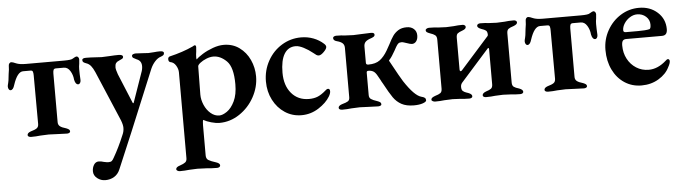

<svg xmlns="http://www.w3.org/2000/svg" viewBox="-46 -619 3879 1089"><g transform="rotate(-5 1894.0 -75.0)"><path d="M98 -9Q98 -21 117 -28Q142 -35 152.5 -42.5Q163 -50 163 -67L162 -343Q162 -356 159.5 -364Q157 -372 147 -372H104Q71 -372 47 -299Q39 -271 24 -271Q18 -271 14 -277.5Q10 -284 10 -293Q10 -299 14 -313Q18 -331 18 -337L21 -363Q26 -390 26 -410Q26 -418 30.5 -423.5Q35 -429 41 -429Q49 -429 69 -420Q88 -412 124 -412H340Q383 -412 391 -419Q397 -423 403.5 -426Q410 -429 414 -429Q418 -429 422.5 -424Q427 -419 427 -411Q427 -403 425 -387Q422 -372 422 -356Q422 -328 424 -296V-292Q424 -284 420 -277.5Q416 -271 409 -271Q394 -271 388 -299Q386 -326 372 -349Q358 -372 336 -372H291Q280 -372 277 -364.5Q274 -357 274 -343V-67Q274 -52 284.5 -43.5Q295 -35 320 -28Q330 -24 335 -20Q340 -16 340 -9Q340 -4 334.5 -1Q329 2 322 2Q301 2 267 0Q235 -2 218 -2Q202 -2 170 0Q146 3 117 3Q110 3 104 0Q98 -3 98 -9Z M449 228Q449 207 459 191Q469 175 487 175Q500 175 515 180Q533 184 541 184Q554 184 560 179.5Q566 175 573 162Q605 107 634 37Q643 18 643 -3Q643 -20 633 -46L512 -331Q502 -354 491 -367.5Q480 -381 464 -386Q453 -390 448.5 -394Q444 -398 444 -406Q444 -417 466 -417Q492 -417 520 -415Q542 -413 555 -413Q573 -413 601 -415Q629 -417 653 -417Q662 -417 669 -414Q676 -411 676 -404Q676 -397 669 -393Q662 -389 650 -384Q639 -380 633.5 -372Q628 -364 628 -348Q628 -336 638 -308L707 -141Q708 -137 711 -137Q713 -137 714 -141L771 -304Q779 -324 779 -342Q779 -373 752 -383Q739 -389 733 -393Q727 -397 727 -404Q727 -411 734 -414Q741 -417 749 -417Q764 -417 788 -415Q808 -413 821 -413Q833 -413 853 -415Q871 -417 886 -417Q909 -417 909 -406Q909 -398 904.5 -394Q900 -390 889 -386Q872 -381 856 -363.5Q840 -346 830 -323L686 25L599 231Q588 257 566 270.5Q544 284 515 284Q490 284 469.5 268Q449 252 449 228Z M921 257Q921 245 944 238Q965 231 974.5 223.5Q984 216 984 200V-289Q984 -308 972 -328Q960 -348 940 -351Q930 -354 930 -368Q930 -379 939 -383Q1016 -401 1074 -428Q1076 -429 1080 -431.5Q1084 -434 1086 -434Q1094 -434 1094 -423L1092 -398Q1089 -380 1089 -364Q1089 -355 1091 -353Q1102 -365 1128.5 -381.5Q1155 -398 1188 -410Q1221 -422 1250 -422Q1301 -422 1339 -394.5Q1377 -367 1397.5 -322.5Q1418 -278 1418 -228Q1418 -167 1387 -110.5Q1356 -54 1303 -18.5Q1250 17 1188 17Q1169 17 1142 9.5Q1115 2 1098 -8Q1096 -8 1095 3Q1094 14 1094 21V194Q1094 213 1107 221Q1120 229 1149 238Q1171 245 1171 257Q1171 263 1165.5 266.5Q1160 270 1153 270Q1121 270 1093 267Q1057 265 1041 265Q1026 265 994 267Q970 270 941 270Q934 270 927.5 266.5Q921 263 921 257ZM1297 -194Q1297 -291 1261.5 -326Q1226 -361 1186 -361Q1167 -361 1146 -352.5Q1125 -344 1110.5 -332.5Q1096 -321 1096 -313L1094 -152Q1094 -123 1107 -93Q1120 -63 1142.5 -44Q1165 -25 1191 -25Q1210 -25 1235 -42Q1260 -59 1278.5 -97Q1297 -135 1297 -194Z M1471 -194Q1471 -257 1500.5 -310.5Q1530 -364 1580.5 -395Q1631 -426 1691 -426Q1728 -426 1761 -413.5Q1794 -401 1819 -378Q1829 -369 1829 -360Q1829 -349 1812 -332Q1795 -315 1783 -315Q1776 -315 1769.5 -319Q1763 -323 1754 -331Q1728 -352 1701.5 -365.5Q1675 -379 1656 -379Q1614 -379 1591.5 -342.5Q1569 -306 1569 -235Q1569 -162 1606.5 -118Q1644 -74 1706 -74Q1735 -74 1756.5 -83Q1778 -92 1803 -114Q1804 -115 1808.5 -118.5Q1813 -122 1818 -122Q1829 -122 1829 -107Q1829 -95 1819 -78Q1798 -43 1753.5 -14.5Q1709 14 1656 14Q1604 14 1562 -13.5Q1520 -41 1495.5 -88.5Q1471 -136 1471 -194Z M2131 -125Q2127 -131 2124.5 -136Q2122 -141 2120 -145Q2115 -153 2105 -171.5Q2095 -190 2083.5 -197Q2072 -204 2055 -204Q2045 -204 2045 -195V-66Q2045 -51 2055.5 -43.5Q2066 -36 2091 -28Q2102 -24 2107 -20Q2112 -16 2112 -9Q2112 -3 2106 -0.5Q2100 2 2093 2Q2072 2 2038 0Q2006 -2 1989 -2Q1973 -2 1941 0Q1917 3 1888 3Q1881 3 1875 0Q1869 -3 1869 -9Q1869 -21 1889 -28Q1915 -35 1924.5 -41.5Q1934 -48 1934 -64V-345Q1934 -362 1924 -371.5Q1914 -381 1891 -387Q1872 -392 1872 -406Q1872 -412 1878 -415Q1884 -418 1891 -418Q1920 -418 1942 -415Q1972 -413 1988 -413Q2006 -413 2036 -415Q2070 -417 2089 -417Q2108 -417 2108 -405Q2108 -398 2103 -394.5Q2098 -391 2088 -387Q2065 -380 2055 -370Q2045 -360 2045 -343V-250Q2045 -239 2058 -239Q2100 -239 2124 -257Q2148 -275 2168 -309Q2171 -314 2187 -343Q2202 -373 2214 -390Q2226 -407 2245 -419Q2264 -431 2293 -431Q2318 -431 2333.5 -417Q2349 -403 2349 -380Q2349 -359 2339.5 -346.5Q2330 -334 2315 -334Q2306 -334 2284 -342Q2280 -343 2271.5 -346Q2263 -349 2257 -349Q2245 -349 2238.5 -344Q2232 -339 2224 -325L2213 -305Q2194 -271 2181 -257Q2177 -253 2177 -251.5Q2177 -250 2178 -248Q2179 -246 2180 -245L2196 -216Q2225 -162 2246 -128Q2303 -41 2342 -31Q2355 -28 2361 -23Q2367 -18 2367 -9Q2367 0 2346.5 7Q2326 14 2296 14Q2253 14 2225.5 -1Q2198 -16 2179.5 -42.5Q2161 -69 2131 -125Z M2397 -9Q2397 -16 2403 -20.5Q2409 -25 2420 -29Q2441 -35 2450.5 -42Q2460 -49 2460 -67V-346Q2460 -364 2450.5 -371.5Q2441 -379 2422 -385Q2411 -389 2405 -393Q2399 -397 2399 -404Q2399 -410 2405.5 -413.5Q2412 -417 2419 -417Q2449 -417 2471 -414Q2501 -412 2517 -412Q2534 -412 2560 -414Q2583 -417 2610 -417Q2616 -417 2621.5 -413.5Q2627 -410 2627 -404Q2627 -392 2607 -385Q2587 -378 2579 -371.5Q2571 -365 2571 -347V-167Q2571 -156 2577 -156Q2580 -156 2584 -160L2740 -335Q2742 -337 2745 -340.5Q2748 -344 2748 -348Q2748 -366 2740 -372.5Q2732 -379 2713 -385Q2692 -393 2692 -404Q2692 -410 2697.5 -413.5Q2703 -417 2710 -417Q2739 -417 2760 -414Q2788 -412 2804 -412Q2821 -412 2849 -414Q2871 -417 2901 -417Q2908 -417 2913.5 -413.5Q2919 -410 2919 -404Q2919 -393 2898 -385Q2878 -379 2868.5 -372Q2859 -365 2859 -347V-67Q2859 -49 2868.5 -42Q2878 -35 2899 -29Q2920 -21 2920 -9Q2920 -3 2914.5 0Q2909 3 2902 3Q2873 3 2850 0Q2820 -2 2804 -2Q2787 -2 2759 0Q2737 3 2707 3Q2700 3 2694.5 0Q2689 -3 2689 -9Q2689 -21 2710 -29Q2730 -35 2739 -42Q2748 -49 2748 -67V-267Q2748 -272 2745.5 -273Q2743 -274 2741 -272L2579 -90Q2571 -80 2571 -67Q2571 -50 2578.5 -43.5Q2586 -37 2596 -33.5Q2606 -30 2609 -29Q2630 -21 2630 -9Q2630 -3 2624.5 0Q2619 3 2612 3Q2584 3 2561 0Q2533 -2 2517 -2Q2502 -2 2470 0Q2446 3 2417 3Q2411 3 2404 -0.5Q2397 -4 2397 -9Z M3041 -9Q3041 -21 3060 -28Q3085 -35 3095.5 -42.5Q3106 -50 3106 -67L3105 -343Q3105 -356 3102.5 -364Q3100 -372 3090 -372H3047Q3014 -372 2990 -299Q2982 -271 2967 -271Q2961 -271 2957 -277.5Q2953 -284 2953 -293Q2953 -299 2957 -313Q2961 -331 2961 -337L2964 -363Q2969 -390 2969 -410Q2969 -418 2973.5 -423.5Q2978 -429 2984 -429Q2992 -429 3012 -420Q3031 -412 3067 -412H3283Q3326 -412 3334 -419Q3340 -423 3346.5 -426Q3353 -429 3357 -429Q3361 -429 3365.5 -424Q3370 -419 3370 -411Q3370 -403 3368 -387Q3365 -372 3365 -356Q3365 -328 3367 -296V-292Q3367 -284 3363 -277.5Q3359 -271 3352 -271Q3337 -271 3331 -299Q3329 -326 3315 -349Q3301 -372 3279 -372H3234Q3223 -372 3220 -364.5Q3217 -357 3217 -343V-67Q3217 -52 3227.5 -43.5Q3238 -35 3263 -28Q3273 -24 3278 -20Q3283 -16 3283 -9Q3283 -4 3277.5 -1Q3272 2 3265 2Q3244 2 3210 0Q3178 -2 3161 -2Q3145 -2 3113 0Q3089 3 3060 3Q3053 3 3047 0Q3041 -3 3041 -9Z M3405 -204Q3405 -264 3433.5 -315Q3462 -366 3510 -396Q3558 -426 3615 -426Q3678 -426 3720 -388Q3762 -350 3762 -292Q3762 -274 3754.5 -265Q3747 -256 3731 -256H3528Q3514 -256 3508 -248Q3502 -240 3502 -221Q3502 -179 3520 -145Q3538 -111 3569.5 -91Q3601 -71 3640 -71Q3692 -71 3740 -114Q3748 -122 3753 -122Q3757 -122 3760 -118.5Q3763 -115 3763 -110Q3763 -97 3751 -76Q3733 -38 3690 -12Q3647 14 3592 14Q3538 14 3495.5 -14Q3453 -42 3429 -91.5Q3405 -141 3405 -204ZM3599 -295Q3643 -295 3663 -300Q3672 -302 3672 -326Q3672 -353 3651.5 -371.5Q3631 -390 3601 -390Q3580 -390 3560 -377.5Q3540 -365 3527.5 -345.5Q3515 -326 3515 -307Q3515 -295 3529 -295Z"/></g></svg>

Font: EB Garamond SemiBold
Style: Regular
Weight: 600
Designer: Georg Duffner and Octavio Pardo
Foundry: Georg Duffner
Version: Version 1.000